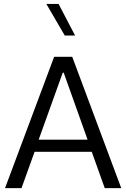

<svg xmlns="http://www.w3.org/2000/svg" viewBox="-20 -969 650 989"><path d="M158.2 -187 90.8 0H5.9L258.8 -676.3H352.1L604.5 0H519.5L452.6 -187ZM303.2 -594.7 179.2 -249.5H431.2L308.1 -594.7ZM366.7 -786.1H313.5L218.8 -948.7H281.7Z"/></svg>

Font: Estedad-FD Regular
Style: FD-Regular
Weight: 400
Designer: Amin Abedi
Version: Version 7.3